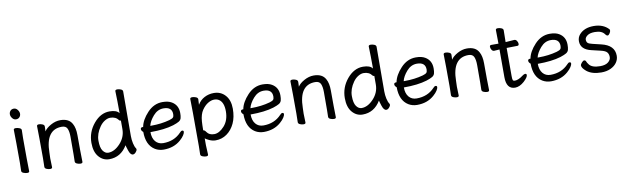

<svg xmlns="http://www.w3.org/2000/svg" viewBox="-49 -1321 6889 2105"><g transform="rotate(-10 3395.5 -268.5)"><path d="M152 16Q133 16 111 7.5Q89 -1 89 -17L91 -105Q91 -368 88 -475Q88 -490 112 -490Q131 -490 152.5 -481.5Q174 -473 174 -457L172 -368Q172 -105 175 1Q175 16 152 16ZM186 -638Q186 -615 171.5 -599.5Q157 -584 133 -584Q109 -584 92 -605.5Q75 -627 75 -650Q75 -672 89 -688Q103 -704 128 -704Q152 -704 169 -682Q186 -660 186 -638Z M407 17Q388 17 367.5 8.5Q347 0 347 -17L349 -115Q349 -364 346 -471Q346 -487 370 -487Q388 -487 408.5 -478.5Q429 -470 429 -453V-439Q427 -411 427 -398Q449 -433 501.5 -462Q554 -491 607 -491Q703 -491 738 -425Q765 -378 765 -297Q765 -105 768 1Q768 17 745 17Q726 17 705.5 8.5Q685 0 685 -17Q687 -34 687 -293Q687 -351 672 -384Q657 -417 611 -417Q432 -417 429 -162L427 -97Q427 -59 430 1Q430 17 407 17Z M1064 24Q995 24 948 -31Q901 -86 901 -186Q901 -306 978.5 -399Q1056 -492 1156 -492Q1235 -492 1262 -453Q1262 -593 1258 -699Q1258 -715 1282 -715Q1301 -715 1321.5 -706.5Q1342 -698 1342 -681Q1340 -592 1340 -185Q1340 -143 1349 -102.5Q1358 -62 1373 -42Q1376 -36 1376 -28Q1376 -18 1360.5 0Q1345 18 1328 18Q1300 18 1282.5 -36Q1265 -90 1265 -96Q1193 24 1064 24ZM1065 -48Q1134 -48 1198 -117Q1262 -186 1262 -276V-367L1263 -369Q1263 -371 1259 -371Q1250 -371 1244 -378Q1213 -422 1151 -422Q1122 -422 1090 -402.5Q1058 -383 1034 -349Q981 -274 981 -196Q981 -118 1006 -83Q1031 -48 1065 -48Z M1670 24Q1617 24 1574 -2Q1482 -59 1482 -206Q1461 -222 1461 -241Q1461 -260 1486 -260H1490Q1504 -337 1576.5 -414.5Q1649 -492 1745 -492Q1809 -492 1847 -469Q1917 -428 1917 -340Q1917 -305 1911 -283.5Q1905 -262 1884 -249Q1863 -236 1817 -221Q1716 -190 1559 -190Q1559 -123 1591 -85Q1623 -47 1677 -47Q1800 -47 1877 -129Q1891 -146 1904 -146Q1920 -146 1920 -130Q1920 -117 1905 -93Q1890 -69 1859 -42Q1784 24 1670 24ZM1569 -258H1581Q1692 -258 1786 -284Q1820 -294 1829.5 -305.5Q1839 -317 1839 -341Q1839 -422 1744 -422Q1678 -422 1629.5 -366Q1581 -310 1569 -258Z M2114 178Q2095 178 2074 169.5Q2053 161 2053 144L2055 55Q2055 -421 2052 -472Q2052 -488 2076 -488Q2095 -488 2116.5 -479.5Q2138 -471 2138 -454L2135 -393Q2164 -442 2212 -467Q2260 -492 2316 -492Q2394 -492 2443.5 -437Q2493 -382 2493 -287Q2493 -193 2461 -124.5Q2429 -56 2373.5 -16.5Q2318 23 2248 23Q2212 23 2175.5 5.5Q2139 -12 2133 -20V56L2138 162Q2138 178 2114 178ZM2164 -84Q2189 -47 2245 -47Q2301 -47 2357 -109Q2413 -171 2413 -272Q2413 -371 2362 -405Q2340 -420 2308 -420Q2276 -420 2239.5 -398.5Q2203 -377 2172 -332Q2141 -287 2135 -209Q2132 -167 2132 -111L2131 -110Q2131 -109 2133 -109Q2147 -109 2164 -84Z M2785 24Q2732 24 2689 -2Q2597 -59 2597 -206Q2576 -222 2576 -241Q2576 -260 2601 -260H2605Q2619 -337 2691.5 -414.5Q2764 -492 2860 -492Q2924 -492 2962 -469Q3032 -428 3032 -340Q3032 -305 3026 -283.5Q3020 -262 2999 -249Q2978 -236 2932 -221Q2831 -190 2674 -190Q2674 -123 2706 -85Q2738 -47 2792 -47Q2915 -47 2992 -129Q3006 -146 3019 -146Q3035 -146 3035 -130Q3035 -117 3020 -93Q3005 -69 2974 -42Q2899 24 2785 24ZM2684 -258H2696Q2807 -258 2901 -284Q2935 -294 2944.5 -305.5Q2954 -317 2954 -341Q2954 -422 2859 -422Q2793 -422 2744.5 -366Q2696 -310 2684 -258Z M3228 17Q3209 17 3188.5 8.5Q3168 0 3168 -17L3170 -115Q3170 -364 3167 -471Q3167 -487 3191 -487Q3209 -487 3229.5 -478.5Q3250 -470 3250 -453V-439Q3248 -411 3248 -398Q3270 -433 3322.5 -462Q3375 -491 3428 -491Q3524 -491 3559 -425Q3586 -378 3586 -297Q3586 -105 3589 1Q3589 17 3566 17Q3547 17 3526.5 8.5Q3506 0 3506 -17Q3508 -34 3508 -293Q3508 -351 3493 -384Q3478 -417 3432 -417Q3253 -417 3250 -162L3248 -97Q3248 -59 3251 1Q3251 17 3228 17Z M3885 24Q3816 24 3769 -31Q3722 -86 3722 -186Q3722 -306 3799.5 -399Q3877 -492 3977 -492Q4056 -492 4083 -453Q4083 -593 4079 -699Q4079 -715 4103 -715Q4122 -715 4142.5 -706.5Q4163 -698 4163 -681Q4161 -592 4161 -185Q4161 -143 4170 -102.5Q4179 -62 4194 -42Q4197 -36 4197 -28Q4197 -18 4181.5 0Q4166 18 4149 18Q4121 18 4103.5 -36Q4086 -90 4086 -96Q4014 24 3885 24ZM3886 -48Q3955 -48 4019 -117Q4083 -186 4083 -276V-367L4084 -369Q4084 -371 4080 -371Q4071 -371 4065 -378Q4034 -422 3972 -422Q3943 -422 3911 -402.5Q3879 -383 3855 -349Q3802 -274 3802 -196Q3802 -118 3827 -83Q3852 -48 3886 -48Z M4491 24Q4438 24 4395 -2Q4303 -59 4303 -206Q4282 -222 4282 -241Q4282 -260 4307 -260H4311Q4325 -337 4397.5 -414.5Q4470 -492 4566 -492Q4630 -492 4668 -469Q4738 -428 4738 -340Q4738 -305 4732 -283.5Q4726 -262 4705 -249Q4684 -236 4638 -221Q4537 -190 4380 -190Q4380 -123 4412 -85Q4444 -47 4498 -47Q4621 -47 4698 -129Q4712 -146 4725 -146Q4741 -146 4741 -130Q4741 -117 4726 -93Q4711 -69 4680 -42Q4605 24 4491 24ZM4390 -258H4402Q4513 -258 4607 -284Q4641 -294 4650.5 -305.5Q4660 -317 4660 -341Q4660 -422 4565 -422Q4499 -422 4450.5 -366Q4402 -310 4390 -258Z M4934 17Q4915 17 4894.5 8.5Q4874 0 4874 -17L4876 -115Q4876 -364 4873 -471Q4873 -487 4897 -487Q4915 -487 4935.5 -478.5Q4956 -470 4956 -453V-439Q4954 -411 4954 -398Q4976 -433 5028.5 -462Q5081 -491 5134 -491Q5230 -491 5265 -425Q5292 -378 5292 -297Q5292 -105 5295 1Q5295 17 5272 17Q5253 17 5232.5 8.5Q5212 0 5212 -17Q5214 -34 5214 -293Q5214 -351 5199 -384Q5184 -417 5138 -417Q4959 -417 4956 -162L4954 -97Q4954 -59 4957 1Q4957 17 4934 17Z M5582 24Q5485 24 5485 -110V-418L5425 -414Q5408 -414 5397.5 -431Q5387 -448 5387 -464Q5387 -483 5404 -483H5485Q5485 -556 5483 -635Q5483 -651 5507 -651Q5526 -651 5546.5 -642.5Q5567 -634 5567 -617Q5565 -552 5565 -486Q5611 -488 5663 -493Q5680 -493 5691 -476Q5702 -459 5702 -443Q5702 -423 5685 -423Q5637 -423 5565 -421V-108Q5565 -70 5570.5 -61Q5576 -52 5592 -52Q5632 -52 5684 -92Q5703 -106 5715 -106Q5731 -106 5731 -90Q5731 -66 5684 -22Q5632 24 5582 24Z M5982 24Q5929 24 5886 -2Q5794 -59 5794 -206Q5773 -222 5773 -241Q5773 -260 5798 -260H5802Q5816 -337 5888.5 -414.5Q5961 -492 6057 -492Q6121 -492 6159 -469Q6229 -428 6229 -340Q6229 -305 6223 -283.5Q6217 -262 6196 -249Q6175 -236 6129 -221Q6028 -190 5871 -190Q5871 -123 5903 -85Q5935 -47 5989 -47Q6112 -47 6189 -129Q6203 -146 6216 -146Q6232 -146 6232 -130Q6232 -117 6217 -93Q6202 -69 6171 -42Q6096 24 5982 24ZM5881 -258H5893Q6004 -258 6098 -284Q6132 -294 6141.5 -305.5Q6151 -317 6151 -341Q6151 -422 6056 -422Q5990 -422 5941.5 -366Q5893 -310 5881 -258Z M6542 24Q6438 24 6379 -24Q6334 -62 6334 -90Q6334 -102 6350 -120.5Q6366 -139 6378 -139Q6391 -139 6396 -128Q6403 -109 6418 -90Q6449 -46 6541 -46Q6600 -46 6630.5 -70.5Q6661 -95 6661 -127Q6661 -159 6644.5 -179.5Q6628 -200 6576.5 -212Q6525 -224 6475 -236Q6358 -263 6358 -356Q6358 -397 6384 -428Q6439 -492 6545 -492Q6651 -492 6711 -427Q6715 -423 6715 -411Q6715 -399 6703 -381Q6691 -363 6680 -363Q6668 -363 6656 -379Q6626 -425 6547 -425Q6491 -425 6463 -404Q6435 -383 6435 -360Q6435 -336 6447 -323.5Q6459 -311 6498 -302L6594 -279Q6739 -245 6739 -128Q6739 -86 6714.5 -51.5Q6690 -17 6645.5 3.5Q6601 24 6542 24Z"/></g></svg>

Font: LXGW WenKai TC
Style: Bold
Weight: 700
Designer: LXGW / Fontworks Inc.
Foundry: LXGW / Fontworks Inc.
Version: Version 1.330;April 28, 2024